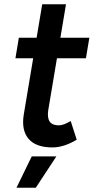

<svg xmlns="http://www.w3.org/2000/svg" viewBox="-20 -676 439 896"><path d="M225 12Q147 12 113 -28.5Q79 -69 91 -142L177 -656H288L205 -161Q200 -126 212 -108.5Q224 -91 255 -91Q266 -91 279 -96Q292 -101 310 -111L338 -24Q308 -6 279.5 3Q251 12 225 12ZM52 -404 68 -500H397L381 -404ZM57 200 128 54H243L147 200Z"/></svg>

Font: Figtree Light SemiBold
Style: Italic
Weight: 600
Italic angle: -9.5°
Version: Version 2.001;gftools[0.9.30]